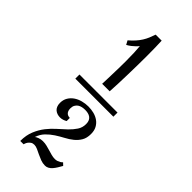

<svg xmlns="http://www.w3.org/2000/svg" viewBox="-235 -775 820 820"><g transform="rotate(45 175.0 -365.0)"><path d="M102.1 -628.4Q117.2 -641.1 127.9 -653.3Q138.7 -665.5 146.5 -678Q154.3 -690.4 159.7 -703.4Q165 -716.3 169.9 -730.5H206.1Q207 -714.8 207.5 -690.7Q208 -666.5 208 -637.2Q208 -610.8 207.5 -582.3Q207 -553.7 206.3 -525.1Q205.6 -496.6 204.6 -469.7Q203.6 -442.9 202.1 -420.4H156.7Q157.2 -430.7 157.7 -446.3Q158.2 -461.9 158.7 -480.2Q159.2 -498.5 159.7 -518.8Q160.2 -539.1 160.2 -558.6Q160.2 -590.3 159.2 -611.8Q158.2 -633.3 156.7 -648.4Q151.9 -641.6 145 -635.3Q139.2 -629.9 130.9 -623Q122.6 -616.2 111.8 -610.4ZM82 -0.5Q82 -36.1 93.3 -62.7Q104.5 -89.4 120.8 -110.1Q137.2 -130.9 156.2 -147.5Q175.3 -164.1 191.7 -179.9Q208 -195.8 219 -212.4Q230 -229 230 -250.5Q230 -262.7 226.1 -270.5Q222.2 -278.3 215.6 -282.7Q209 -287.1 200.9 -288.8Q192.9 -290.5 184.1 -290.5Q175.3 -290.5 166.3 -288.6Q157.2 -286.6 150.4 -282Q143.6 -277.3 139.2 -269.5Q134.8 -261.7 134.8 -250.5Q134.8 -235.4 142.1 -227.5Q149.4 -219.7 162.1 -219.7V-200.7Q155.8 -196.8 147.5 -194.1Q139.2 -191.4 130.9 -191.4Q122.6 -191.4 114.7 -193.8Q106.9 -196.3 100.6 -201.4Q94.2 -206.5 90.6 -215.1Q86.9 -223.6 86.9 -235.4Q86.9 -254.4 95.5 -268.6Q104 -282.7 117.7 -292Q131.3 -301.3 148.7 -305.9Q166 -310.5 184.1 -310.5Q201.2 -310.5 217.5 -306.4Q233.9 -302.2 246.6 -293.2Q259.3 -284.2 267.1 -270Q274.9 -255.9 274.9 -235.4Q274.9 -210.4 265.1 -194.1Q255.4 -177.7 240.2 -165.5Q225.1 -153.3 206.5 -143.6Q188 -133.8 169.9 -122.1Q151.9 -110.4 136.7 -94.7Q121.6 -79.1 113.8 -55.7Q117.2 -60.1 128.4 -64.2Q139.6 -68.4 150.9 -68.4Q164.6 -68.4 176 -65.4Q187.5 -62.5 198.2 -59.3Q209 -56.2 219.5 -53.2Q230 -50.3 241.2 -50.3Q248.5 -50.3 254.9 -52.5Q261.2 -54.7 266.1 -57.6Q271.5 -61 275.9 -65.4L287.1 -54.7Q281.2 -43.9 275.1 -34.2Q269 -24.4 262.5 -16.8Q255.9 -9.3 248 -4.9Q240.2 -0.5 231 -0.5Q216.8 -0.5 203.9 -5.4Q190.9 -10.3 179 -16.1Q167 -22 156.2 -26.9Q145.5 -31.7 136.2 -31.7Q126.5 -31.7 120.1 -27.3Q113.8 -22.9 109.9 -17.6Q106 -12.2 104.2 -7.1Q102.5 -2 102.1 -0.5ZM60.1 -379.9H290V-355H60.1Z"/></g></svg>

Font: Rochester
Style: Regular
Weight: 400
Version: Version 1.006